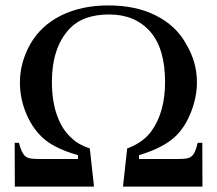

<svg xmlns="http://www.w3.org/2000/svg" viewBox="-20 -695 808 715"><path d="M35.2 0 34.7 -163.1H50.3Q55.7 -144 61 -132.1Q66.4 -120.1 74 -113.5Q81.5 -106.9 93 -105Q104.5 -103 122.6 -103H270.5V-117.2Q192.4 -139.2 148.4 -173.8Q104.5 -210 79.3 -268.1Q54.2 -326.2 54.2 -388.2Q54.2 -461.9 92.8 -530.8Q132.3 -600.1 208 -637.5Q283.7 -674.8 383.3 -674.8Q485.4 -674.8 558.6 -638.2Q635.7 -600.1 673.3 -530.8Q713.4 -463.9 713.4 -388.2Q713.4 -329.1 687.5 -268.1Q662.6 -209 618.7 -174.6Q574.7 -140.1 497.6 -117.2V-103H645.5Q663.6 -103 675 -105Q686.5 -106.9 694.1 -113.5Q701.7 -120.1 706.5 -132.1Q711.4 -144 716.3 -163.1H733.4L733.9 0H438L453.6 -142.1Q512.7 -164.1 543.5 -206.1Q594.7 -276.9 594.7 -389.2Q594.7 -515.1 538.6 -578.1Q482.4 -641.1 386.7 -641.1Q286.6 -641.1 236.3 -585Q173.3 -515.1 173.3 -390.1Q173.3 -317.9 192.9 -263.9Q212.4 -210 248.5 -179.2Q270.5 -157.2 314.5 -142.1L330.1 0Z"/></svg>

Font: XB Khoramshahr
Style: Oblique
Weight: 400
Italic angle: 12°
Designer: Behnam
Foundry: Irmug
Version: Version 8.005 2009